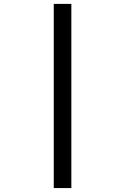

<svg xmlns="http://www.w3.org/2000/svg" viewBox="-20 -850 639 980"><path d="M254.4 109.9V-830.1H344.2V109.9Z"/></svg>

Font: UDEV Gothic 35
Style: Regular
Weight: 400
Version: v2.1.0; ttfautohint (v1.8.4.7-5d5b-dirty) -l 6 -r 45 -G 200 